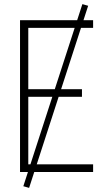

<svg xmlns="http://www.w3.org/2000/svg" viewBox="-20 -833 540 930"><path d="M77 0V-735H431V-698H117V-401H377V-364H117V-37H431V0ZM121 77 93 69 379 -813 407 -805Z"/></svg>

Font: Zed Sans Extralight
Style: Regular
Weight: 200
Designer: Belleve Invis
Foundry: Belleve Invis
Version: Version 1.0.0; ttfautohint (v1.8.4)